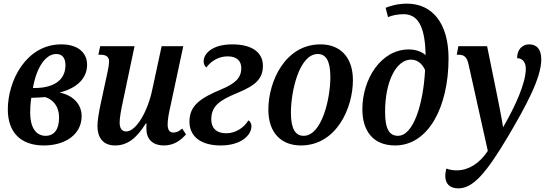

<svg xmlns="http://www.w3.org/2000/svg" viewBox="-20 -790 3012 1056"><path d="M221 10C342 10 429 -53 429 -151C429 -216 384 -265 308 -281C402 -305 459 -358 459 -434C459 -500 409 -546 317 -546C124 -546 23 -346 23 -188C23 -65 91 10 221 10ZM289 -493C320 -493 340 -474 340 -432C340 -341 264 -306 171 -306H161C180 -417 230 -493 289 -493ZM231 -43C177 -43 146 -90 146 -170C146 -192 147 -218 152 -252C182 -253 207 -254 228 -256C271 -244 305 -205 305 -144C305 -84 282 -43 231 -43Z M613 10C682 10 732 -31 782 -111H786C785 -101 785 -91 785 -83C785 -28 816 10 882 10C938 10 976 -20 1003 -51L982 -83C964 -67 950 -61 933 -61C912 -61 902 -77 902 -105C902 -130 908 -167 917 -204L988 -536H869L817 -295C794 -183 731 -67 674 -67C646 -67 638 -91 638 -116C638 -144 646 -186 657 -237L720 -536H531L521 -489H532C561 -489 580 -480 580 -451C580 -440 577 -421 573 -401L533 -216C524 -172 516 -128 516 -97C516 -39 542 10 613 10Z M1194 10C1307 10 1363 -47 1363 -96C1363 -113 1354 -124 1346 -128C1325 -92 1280 -57 1224 -57C1168 -57 1142 -88 1142 -133C1142 -208 1189 -239 1286 -279C1388 -321 1426 -358 1426 -429C1426 -494 1376 -546 1258 -546C1142 -546 1100 -491 1100 -453C1100 -435 1108 -424 1115 -419C1137 -449 1177 -480 1232 -480C1285 -480 1307 -453 1307 -415C1307 -360 1272 -330 1196 -298C1084 -251 1022 -211 1022 -121C1022 -42 1081 10 1194 10Z M1635 10C1829 10 1921 -194 1921 -349C1921 -480 1847 -546 1743 -546C1548 -546 1456 -342 1456 -187C1456 -56 1530 10 1635 10ZM1650 -43C1606 -43 1580 -79 1580 -170C1580 -289 1626 -493 1728 -493C1771 -493 1797 -458 1797 -366C1797 -247 1750 -43 1650 -43Z M2153 10C2337 10 2447 -203 2447 -469C2447 -663 2357 -770 2218 -770C2169 -770 2123 -757 2101 -747L2114 -696C2133 -704 2164 -712 2200 -712C2291 -712 2318 -620 2321 -487C2294 -510 2260 -518 2228 -518C2076 -518 1973 -356 1973 -189C1973 -71 2031 10 2153 10ZM2169 -43C2121 -43 2098 -81 2098 -175C2098 -347 2162 -462 2240 -462C2270 -462 2298 -447 2318 -405C2308 -215 2253 -43 2169 -43Z M2501 246C2583 246 2656 159 2775 -41C2876 -212 2957 -363 2957 -463C2957 -517 2934 -546 2890 -546C2854 -546 2824 -519 2824 -470C2853 -470 2872 -448 2872 -412C2872 -335 2816 -209 2747 -90C2739 -142 2723 -221 2713 -271L2659 -536H2501L2492 -489H2501C2534 -489 2548 -476 2557 -436L2663 40C2616 111 2555 147 2492 147C2472 147 2453 144 2435 137C2431 151 2429 165 2429 177C2429 221 2454 246 2501 246Z"/></svg>

Font: Noto Serif Condensed SemiBold
Style: Italic
Weight: 600
Width: 3
Italic angle: -12°
Designer: Monotype Design Team
Foundry: Monotype Imaging Inc.
Version: Version 2.014